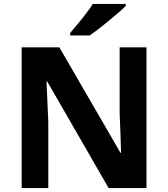

<svg xmlns="http://www.w3.org/2000/svg" viewBox="-20 -954 853 974"><path d="M723 0H531L220 -540H216Q218 -489 220.5 -438Q223 -387 225 -336V0H90V-714H281L591 -179H594Q593 -229 591 -278Q589 -327 587 -376V-714H723ZM618 -924Q604 -910 581 -890Q558 -870 531.5 -848Q505 -826 479.5 -806.5Q454 -787 435 -774H336V-787Q352 -806 373.5 -831.5Q395 -857 416 -884.5Q437 -912 451 -934H618Z"/></svg>

Font: Noto Sans Ol Chiki
Style: Bold
Weight: 700
Designer: Monotype Design Team, Lewis McGuffie
Foundry: Monotype Imaging Inc.
Version: Version 2.003; ttfautohint (v1.8.4.7-5d5b)